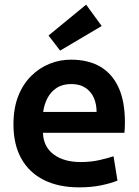

<svg xmlns="http://www.w3.org/2000/svg" viewBox="-20 -795 600 827"><path d="M321 12Q232 12 168.5 -20Q105 -52 71.5 -112.5Q38 -173 38 -259Q38 -329 58.5 -381Q79 -433 114.5 -468Q150 -503 194 -520.5Q238 -538 285 -538Q361 -538 412.5 -507.5Q464 -477 491 -417.5Q518 -358 518 -269Q518 -258 517.5 -245Q517 -232 516 -223H165Q167 -163 211 -130Q255 -97 328 -97Q371 -97 408.5 -105.5Q446 -114 469 -122L486 -17Q456 -5 414.5 3.5Q373 12 321 12ZM166 -313H396Q396 -346 384.5 -373Q373 -400 348.5 -416.5Q324 -433 287 -433Q249 -433 223.5 -416Q198 -399 184 -371.5Q170 -344 166 -313ZM239 -577 189 -642 351 -775 418 -683Z"/></svg>

Font: Ubuntu Sans Mono SemiBold
Style: Regular
Weight: 600
Monospace: yes
Designer: Dalton Maag Ltd
Foundry: Dalton Maag Ltd
Version: Version 1.006